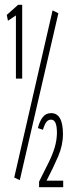

<svg xmlns="http://www.w3.org/2000/svg" viewBox="-20 -706 290 796"><path d="M46 -380V-642L13 -620L8 -644L55 -686H72V-380ZM62 41 39 30 198 -663 222 -651ZM142 70V47Q166 0 182.5 -34Q199 -68 207 -95.5Q215 -123 216 -151Q217 -210 192 -210Q180 -210 172.5 -200.5Q165 -191 158 -168L137 -175Q144 -203 157 -220Q170 -237 192 -237Q241 -237 241 -150Q241 -104 221.5 -58.5Q202 -13 173 43H242V70Z"/></svg>

Font: Inconsolata UltraCondensed Light
Style: Regular
Weight: 300
Width: 1
Monospace: yes
Designer: Raph Levien, Cyreal, Brenton Simpson
Foundry: Raph Levien, Cyreal, Google
Version: Version 3.001; ttfautohint (v1.8.2.53-6de2)